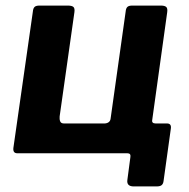

<svg xmlns="http://www.w3.org/2000/svg" viewBox="-20 -550 678 689"><path d="M42 0Q26 0 28 -19L98 -509Q99 -520 104 -525Q109 -530 122 -530H223Q238 -530 243.5 -525Q249 -520 247 -506L194 -132Q193 -122 196 -114.5Q199 -107 209 -107H349Q361 -106 368.5 -110.5Q376 -115 377 -125L431 -509Q432 -520 437 -525Q442 -530 455 -530H557Q571 -530 576.5 -525Q582 -520 580 -506L512 -17Q510 0 494 0ZM460 119Q434 119 437 96L448 13Q450 0 437 0H390L405 -107H522L526 -120Q524 -107 538 -107H579Q596 -107 593 -88L567 99Q566 109 560.5 114Q555 119 542 119Z"/></svg>

Font: Libre Franklin
Style: Bold Italic
Weight: 700
Italic angle: -8°
Designer: Pablo Impallari, Rodrigo Fuenzalida, Nhung Nguyen
Foundry: Impallari Type
Version: Version 3.000